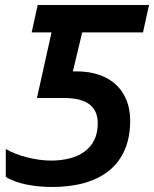

<svg xmlns="http://www.w3.org/2000/svg" viewBox="-20 -734 613 764"><path d="M188 10C377 10 498 -75 498 -254C498 -372 421 -450 284 -450H270L307 -605H549L573 -714H130L106 -605H185L127 -344H235C322 -344 369 -313 369 -243C369 -140 289 -95 183 -95C123 -95 49 -114 3 -141V-30C48 -2 118 10 188 10Z"/></svg>

Font: Noto Sans SemiBold
Style: Italic
Weight: 600
Italic angle: -12°
Designer: Monotype Design Team
Foundry: Monotype Imaging Inc.
Version: Version 2.013